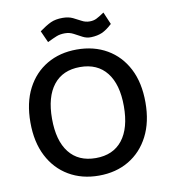

<svg xmlns="http://www.w3.org/2000/svg" viewBox="-87 -845 829 937"><g transform="rotate(-10 328.0 -376.5)"><path d="M327 -607Q412 -607 476.5 -569.5Q541 -532 577 -462.5Q613 -393 613 -295Q613 -198 577 -128Q541 -58 477 -20Q413 18 328 18Q244 18 179.5 -20Q115 -58 79 -128Q43 -198 43 -295Q43 -393 79 -462.5Q115 -532 179 -569.5Q243 -607 327 -607ZM328 -520Q242 -520 196 -461.5Q150 -403 150 -295Q150 -186 196 -127.5Q242 -69 328 -69Q414 -69 460 -127.5Q506 -186 506 -295Q506 -403 460 -461.5Q414 -520 328 -520ZM196 -667 170 -725Q203 -749 227 -760Q251 -771 286 -771Q315 -771 336 -761Q357 -751 375 -741Q393 -731 414 -731Q433 -731 447.5 -738Q462 -745 487 -762L513 -701Q485 -675 462 -665Q439 -655 408 -654Q386 -653 366 -663.5Q346 -674 326.5 -684.5Q307 -695 284 -695Q260 -695 242.5 -688Q225 -681 196 -667Z"/></g></svg>

Font: Podkova SemiBold
Style: Regular
Weight: 600
Designer: Ilya Yudin
Foundry: Cyreal (www.cyreal.org)
Version: Version 2.103